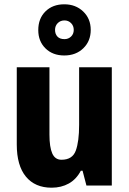

<svg xmlns="http://www.w3.org/2000/svg" viewBox="-20 -863 599 893"><path d="M500 -550V0H382L364 -69H356Q335 -29 300 -9.5Q265 10 220 10Q143 10 100.5 -41.5Q58 -93 58 -191V-550H210V-237Q210 -179 223 -149.5Q236 -120 266 -120Q317 -120 332.5 -162.5Q348 -205 348 -282V-550ZM279 -605Q225 -605 191.5 -638Q158 -671 158 -723Q158 -777 191.5 -810Q225 -843 279 -843Q332 -843 367 -809.5Q402 -776 402 -724Q402 -672 367.5 -638.5Q333 -605 279 -605ZM280 -681Q298 -681 310.5 -693Q323 -705 323 -724Q323 -743 310.5 -755.5Q298 -768 280 -768Q261 -768 248.5 -755.5Q236 -743 236 -724Q236 -705 247 -693Q258 -681 280 -681Z"/></svg>

Font: Noto Sans Arabic UI Cn XBd
Style: Regular
Weight: 800
Width: 3
Designer: Monotype Design Team, Nadine Chahine and Nizar Qandah
Foundry: Monotype Imaging Inc.
Version: Version 2.010; ttfautohint (v1.8.4.7-5d5b)